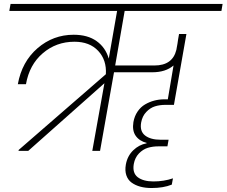

<svg xmlns="http://www.w3.org/2000/svg" viewBox="-20 -760 1141 967"><path d="M444.8 0 505.9 -340.8 122.1 0H73.2L74.2 -4.9L513.2 -386.2Q517.6 -457.5 474.6 -503.7Q431.6 -549.8 355 -549.8Q263.2 -549.8 195.6 -491.9Q127.9 -434.1 110.8 -335.9H69.8Q90.3 -449.2 168.9 -517.1Q247.6 -585 351.1 -585Q421.9 -585 466.8 -552.7Q511.7 -520.5 527.8 -464.8L569.8 -705.1H26.9L33.2 -740.2H1101.1L1095.2 -705.1H607.9L560.1 -430.2H757.8Q849.1 -430.2 868.2 -508.8L874 -541L877 -562L881.8 -588.9H918.9L856 -231.9H814Q784.7 -231.9 760.5 -224.4Q736.3 -216.8 716.6 -196Q696.8 -175.3 690.9 -143.1Q683.1 -99.1 710.7 -77.6Q738.3 -56.2 789.1 -56.2H829.1L823.2 -22.9H777.8Q748.5 -22.9 724.1 -15.4Q699.7 -7.8 679.7 12.9Q659.7 33.7 653.8 65.9Q646 111.3 673.8 132.6Q701.7 153.8 752.9 153.8Q805.2 153.8 851.1 138.2L845.2 169.9Q802.7 187 743.2 187Q712.4 187 687 180.2Q661.6 173.3 642.8 159.7Q624 146 616.2 122.6Q608.4 99.1 613.8 68.8Q621.6 25.4 650.9 -2.9Q680.2 -31.2 717.8 -38.1L719.2 -40Q681.6 -49.8 663.3 -76.2Q645 -102.5 651.9 -145Q657.2 -175.3 672.9 -198.2Q688.5 -221.2 710.7 -234.1Q732.9 -247.1 757.3 -253.4Q781.7 -259.8 808.1 -259.8H825.2L854 -430.2Q814 -396 747.1 -396H554.2L483.9 0Z"/></svg>

Font: SVN-Poppins ExtraLight
Style: Italic
Weight: 200
Italic angle: -10°
Designer: Ninad Kale (Devanagari), Jonny Pinhorn (Latin)
Foundry: Indian Type Foundry
Version: Version 3.002 2017